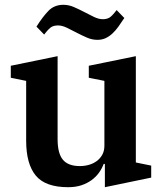

<svg xmlns="http://www.w3.org/2000/svg" viewBox="-20 -768 680 800"><path d="M264 12Q169 12 129 -36.5Q89 -85 89 -182V-431L25 -444V-494L220 -534V-188Q220 -129 242 -102.5Q264 -76 313 -76Q332 -76 350 -81Q368 -86 382.5 -96.5Q397 -107 406 -123Q415 -139 415 -161V-431L350 -444V-494L546 -534V-91L610 -78V-28L417 12V-85H412Q405 -66 392.5 -48.5Q380 -31 361.5 -17.5Q343 -4 319 4Q295 12 264 12ZM386 -602Q364 -602 343 -611Q322 -620 301 -631Q280 -642 259.5 -652Q239 -662 222 -662Q206 -662 195 -656Q184 -650 164 -624L132 -657Q157 -697 181.5 -722.5Q206 -748 244 -748Q266 -748 287 -739Q308 -730 329 -719Q350 -708 370.5 -698Q391 -688 408 -688Q424 -688 435 -694Q446 -700 466 -726L498 -693Q485 -673 473 -656.5Q461 -640 448 -628Q435 -616 420 -609Q405 -602 386 -602Z"/></svg>

Font: IBM Plex Serif SmBld
Style: Regular
Weight: 600
Designer: Mike Abbink, Paul van der Laan, Pieter van Rosmalen
Foundry: Bold Monday
Version: Version 3.001